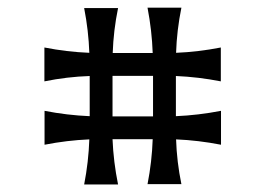

<svg xmlns="http://www.w3.org/2000/svg" viewBox="-20 -620 704 509"><path d="M278.3 -418.9V-311.5H385.7V-418.9ZM203.1 -598.6H293Q280.8 -539.1 278.8 -479.5H384.8Q382.8 -538.6 371.1 -599.6H460.9Q448.7 -539.6 446.8 -480Q505.4 -482.4 565.4 -494.1V-404.3Q505.4 -416 446.3 -418.5V-312Q505.4 -314.5 565.9 -326.2V-236.3Q505.9 -248 446.8 -250.5Q448.7 -190.9 460.9 -131.8H371.1Q382.8 -191.4 384.8 -251H278.3Q280.8 -190.9 293 -130.9H203.1Q214.8 -190.9 216.8 -250.5Q157.7 -248 98.1 -236.3V-326.2Q157.7 -314.5 217.8 -312V-418.5Q157.7 -416.5 97.7 -404.3V-494.1Q157.2 -482.4 216.8 -480Q214.8 -538.6 203.1 -598.6Z"/></svg>

Font: Classica
Style: Book
Weight: 400
Designer: Wojciech Kalinowski "wmk69" (wmk69@o2.pl)
Foundry: Wojciech Kalinowski "wmk69" (wmk69@o2.pl)
Version: Version 2.1.1; 2021-05-14